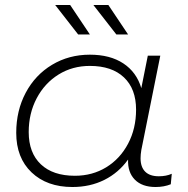

<svg xmlns="http://www.w3.org/2000/svg" viewBox="-20 -745 752 769"><path d="M668 -49 664 -7Q637 4 603 4Q549 4 520 -25.5Q491 -55 493 -106Q455 -53 398 -24.5Q341 4 270 4Q168 4 106.5 -54.5Q45 -113 45 -213Q45 -302 83 -373.5Q121 -445 188.5 -485.5Q256 -526 340 -526Q421 -526 474 -491Q527 -456 546 -392L572 -522H622L546 -144Q543 -126 543 -111Q543 -76 561.5 -57.5Q580 -39 616 -39Q646 -39 668 -49ZM525 -306Q525 -389 476.5 -435Q428 -481 340 -481Q270 -481 214.5 -446.5Q159 -412 127 -351.5Q95 -291 95 -216Q95 -133 143.5 -87Q192 -41 280 -41Q350 -41 405.5 -75Q461 -109 493 -169.5Q525 -230 525 -306ZM201 -725H261L340 -607H293ZM354 -725H414L493 -607H446Z"/></svg>

Font: Montserrat Alternates Light
Style: Italic
Weight: 300
Italic angle: -11.3°
Designer: Julieta Ulanovsky
Foundry: Julieta Ulanovsky
Version: Version 7.200